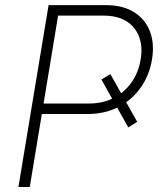

<svg xmlns="http://www.w3.org/2000/svg" viewBox="-20 -748 648 768"><path d="M421.4 -451.7 528.8 -260.7 493.2 -238.3 385.7 -429.7ZM53.7 0 174.3 -727.5H402.8Q471.2 -727.5 516.1 -699.5Q561 -671.4 579.8 -622.1Q598.6 -572.8 587.9 -509.8Q577.6 -446.8 542.7 -397.5Q507.8 -348.1 453.6 -320.1Q399.4 -292 330.6 -292H132.8L139.6 -334H336.4Q391.6 -334 435.1 -356.4Q478.5 -378.9 506.3 -418.7Q534.2 -458.5 542.5 -509.8Q551.3 -561 536.4 -600.8Q521.5 -640.6 485.6 -663.1Q449.7 -685.5 394 -685.5H212.4L99.1 0Z"/></svg>

Font: Inter 17pt ExtraLight
Style: Italic
Weight: 250
Italic angle: -9.3988°
Version: Version 4.001;git-66647c0bb